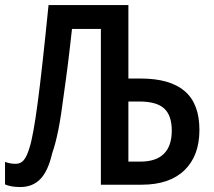

<svg xmlns="http://www.w3.org/2000/svg" viewBox="-20 -734 849 763"><path d="M60.1 9.3Q24.4 9.3 0 -1V-90.8Q19 -83 42.5 -83Q62 -83 74.5 -97.7Q86.9 -112.3 97.2 -147Q105 -170.9 113 -215.6Q121.1 -260.3 129.9 -326.7Q138.2 -388.2 148.9 -484.9Q159.7 -581.5 172.9 -713.9H490.2V-421.9H539.1Q655.8 -421.9 714.1 -371.8Q772.5 -321.8 772.5 -217.8Q772.5 -114.7 712.9 -57.4Q653.3 0 543.5 0H380.9V-619.1H266.1Q262.2 -585.4 258.3 -550Q254.4 -514.6 250 -480.5Q245.6 -446.3 241.5 -415.8Q237.3 -385.3 233.9 -360.8Q228 -315.9 222.7 -280.5Q217.3 -245.1 211.7 -217.3Q206.1 -189.5 200.2 -167.2Q194.3 -145 187.5 -125Q170.9 -53.7 140.1 -22.2Q109.4 9.3 60.1 9.3ZM490.2 -91.8H538.1Q600.1 -91.8 631.3 -122.8Q662.6 -153.8 662.6 -214.8Q662.6 -275.4 632.3 -303Q602.1 -330.6 533.7 -330.6H490.2Z"/></svg>

Font: Open Sans
Style: Regular
Weight: 600
Width: 3
Foundry: Ascender Corporation
Version: Version 1.000